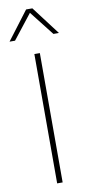

<svg xmlns="http://www.w3.org/2000/svg" viewBox="-109 -926 449 965"><g transform="rotate(-10 115.0 -444.0)"><path d="M241 -743H213L115 -868L17 -743H-11L99 -888H131ZM129 -660V0H101V-660Z"/></g></svg>

Font: Elaine Sans ExtraLight
Style: Regular
Weight: 275
Designer: Wei Huang
Foundry: Wei Huang
Version: Version 2.001;December 24, 2019;FontCreator 12.0.0.2547 64-b